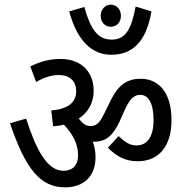

<svg xmlns="http://www.w3.org/2000/svg" viewBox="-20 -885 792 824"><path d="M412 -817C412 -789 432 -770 455 -770C480 -770 499 -789 499 -817C499 -845 480 -865 455 -865C432 -865 412 -845 412 -817ZM630 -836 562 -857C545 -767 523 -715 459 -715C399 -715 368 -761 342 -855L277 -836C312 -707 377 -650 457 -650C546 -650 607 -702 630 -836ZM390 -211C390 -234 386 -256 378 -277C380 -277 383 -277 385 -277C436 -277 465 -304 493 -363L518 -419C538 -460 555 -478 582 -478C615 -478 639 -445 639 -370C639 -294 609 -261 566 -261C536 -261 515 -276 489 -301L443 -251C479 -215 516 -193 571 -193C663 -193 716 -259 716 -369C716 -498 653 -547 584 -547C522 -547 486 -517 455 -454L424 -391C407 -357 392 -344 369 -344C349 -344 336 -353 318 -376C357 -402 382 -442 382 -495C382 -575 331 -632 239 -632C186 -632 148 -618 110 -600L135 -533C168 -552 199 -563 233 -563C277 -563 307 -539 307 -494C307 -446 273 -417 200 -411L208 -343C224 -344 239 -346 254 -350C288 -315 315 -271 315 -219C315 -174 290 -152 253 -152C184 -152 137 -237 92 -376L23 -356C90 -158 154 -81 259 -81C337 -81 390 -126 390 -211Z"/></svg>

Font: Noto Sans Devanagari UI Condensed
Style: Regular
Weight: 400
Width: 3
Designer: Jelle Bosma - Monotype Design Team
Foundry: Monotype Imaging Inc.
Version: Version 2.003